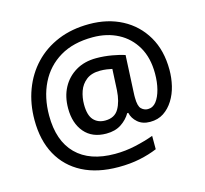

<svg xmlns="http://www.w3.org/2000/svg" viewBox="-113 -841 1124 1055"><g transform="rotate(-15 449.0 -313.5)"><path d="M843 -357Q843 -311 832.5 -267Q822 -223 799.5 -187Q777 -151 744.5 -129.5Q712 -108 667 -108Q624 -108 597 -131.5Q570 -155 563 -187H557Q538 -154 503.5 -131Q469 -108 418 -108Q338 -108 294 -159.5Q250 -211 250 -296Q250 -363 277 -413.5Q304 -464 353.5 -493.5Q403 -523 470 -523Q515 -523 560 -515Q605 -507 631 -498L621 -294Q620 -279 620 -270.5Q620 -262 620 -259Q620 -210 636 -194.5Q652 -179 673 -179Q702 -179 721 -203.5Q740 -228 750.5 -268.5Q761 -309 761 -358Q761 -448 724.5 -510.5Q688 -573 625 -606Q562 -639 481 -639Q370 -639 294 -593.5Q218 -548 178.5 -468Q139 -388 139 -285Q139 -141 215.5 -64.5Q292 12 435 12Q495 12 553 -1Q611 -14 657 -31V45Q612 64 557 75.5Q502 87 436 87Q316 87 231 43Q146 -1 100.5 -83.5Q55 -166 55 -282Q55 -374 84.5 -453Q114 -532 169.5 -590.5Q225 -649 303.5 -681.5Q382 -714 481 -714Q586 -714 667.5 -671Q749 -628 796 -548Q843 -468 843 -357ZM340 -294Q340 -233 364.5 -206Q389 -179 430 -179Q484 -179 507.5 -219Q531 -259 535 -323L541 -443Q528 -446 510 -448.5Q492 -451 473 -451Q424 -451 394.5 -428Q365 -405 352.5 -369.5Q340 -334 340 -294Z"/></g></svg>

Font: Noto Sans Nag Mundari Medium
Style: Regular
Weight: 500
Version: Version 1.000